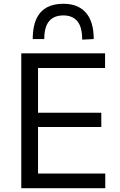

<svg xmlns="http://www.w3.org/2000/svg" viewBox="-20 -995 634 1015"><path d="M92.5 0V-713H535.5V-635.5H181V-399H515.5V-323.5H181V-77.5H536.5V0ZM414.5 -785.5Q414.5 -852.5 388.8 -883Q363 -913.5 315 -913.5Q265.5 -913.5 239.8 -883.2Q214 -853 214 -788.5H153Q153 -975 315 -975Q393 -975 434.2 -927.8Q475.5 -880.5 475.5 -788.5Z"/></svg>

Font: Commissioner
Style: Regular
Weight: 400
Designer: Kostas Bartsokas
Foundry: Kostas Bartsokas
Version: Version 1.000; ttfautohint (v1.8.3)